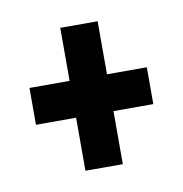

<svg xmlns="http://www.w3.org/2000/svg" viewBox="-44 -412 328 344"><g transform="rotate(-10 120.0 -240.0)"><path d="M154 -206.5V-110H86V-206.5H13V-273.5H86V-370H154V-273.5H226.5V-206.5Z"/></g></svg>

Font: Anybody Narrow Medium
Style: Regular
Weight: 500
Width: 3
Designer: Tyler Finck
Foundry: Etcetera Type Company
Version: Version 1.000; ttfautohint (v1.8)